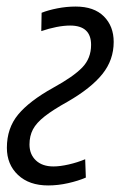

<svg xmlns="http://www.w3.org/2000/svg" viewBox="-20 -555 368 586"><path d="M127 11Q69 11 35 -21Q1 -53 1 -104Q1 -164 35.5 -205.5Q70 -247 142 -287Q204 -321 231 -349Q258 -377 258 -418Q258 -477 194 -477Q175 -477 152 -472.5Q129 -468 106 -460L107 -516Q127 -524 155 -529.5Q183 -535 211 -535Q267 -535 297 -505Q327 -475 327 -427Q327 -372 292.5 -329Q258 -286 187 -245Q142 -220 116.5 -200Q91 -180 80.5 -160Q70 -140 70 -114Q70 -84 89.5 -65.5Q109 -47 143 -47Q163 -47 189.5 -53Q216 -59 240 -69L242 -13Q219 -3 188 4Q157 11 127 11Z"/></svg>

Font: Ubuntu Sans Condensed
Style: Italic
Weight: 400
Width: 3
Italic angle: -13.5°
Designer: Dalton Maag Ltd
Foundry: Dalton Maag Ltd
Version: Version 1.006; ttfautohint (v1.8.4.7-5d5b)